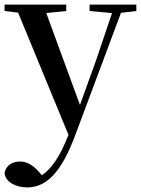

<svg xmlns="http://www.w3.org/2000/svg" viewBox="-27 -547 617 838"><path d="M364 -499 462 -490 392 -283 322 -89 175 -490 262 -499V-527H-7V-499L52 -492L272 42L268 51C236 131 201 187 156 218L142 202C118 176 93 158 61 158C29 158 -1 173 -7 208C-4 247 42 271 91 271C173 271 239 210 301 44L501 -491L568 -499V-527H364Z"/></svg>

Font: Noto Serif CJK HK SemiBold
Style: Regular
Weight: 600
Designer: Ryoko NISHIZUKA 西塚涼子 (kana & ideographs); Frank Grießhammer (Latin, Greek & Cyrillic); Wenlong ZHANG 张文龙 (bopomofo); San
Foundry: Adobe
Version: Version 2.001;hotconv 1.1.0;makeotfexe 2.6.0